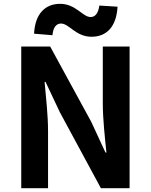

<svg xmlns="http://www.w3.org/2000/svg" viewBox="-20 -983 789 1003"><path d="M91 0H231V-297C231 -382 220 -475 213 -555H218L293 -396L507 0H657V-740H517V-445C517 -361 528 -263 536 -186H531L457 -346L242 -740H91ZM458 -791C534 -791 588 -840 594 -948L499 -954C493 -911 476 -894 453 -894C412 -894 376 -963 294 -963C218 -963 163 -913 158 -807L254 -799C258 -842 275 -860 299 -860C341 -860 376 -791 458 -791Z"/></svg>

Font: Noto Sans Mono CJK JP Bold
Style: Regular
Weight: 700
Designer: Ryoko NISHIZUKA (kana & ideographs); Paul D. Hunt (Latin, Greek & Cyrillic); Wenlong ZHANG (bopomofo); Sandoll Communica
Foundry: Adobe Systems Incorporated
Version: Version 1.004;PS 1.004;hotconv 1.0.82;makeotf.lib2.5.63406